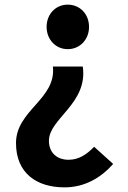

<svg xmlns="http://www.w3.org/2000/svg" viewBox="-20 -594 554 828"><path d="M258 214C345 214 415 173 468 113L386 39C354 72 320 95 276 95C224 95 191 63 191 13C191 -83 360 -147 337 -307H208C224 -167 49 -119 49 23C49 152 137 214 258 214ZM272 -382C325 -382 364 -424 364 -478C364 -533 325 -574 272 -574C220 -574 181 -533 181 -478C181 -424 220 -382 272 -382Z"/></svg>

Font: Noto Sans CJK TC
Style: Bold
Weight: 700
Designer: Ryoko NISHIZUKA 西塚涼子 (kana, bopomofo & ideographs); Paul D. Hunt (Latin, Greek & Cyrillic); Sandoll Communications 산돌커뮤니
Foundry: Adobe
Version: Version 2.004;hotconv 1.0.118;makeotfexe 2.5.65603